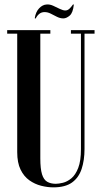

<svg xmlns="http://www.w3.org/2000/svg" viewBox="-20 -834 456 861"><path d="M311 -813Q307.2 -776.5 292.5 -764Q277.8 -751.5 264 -751.5Q249.8 -751.5 235.5 -758.6Q221.2 -765.8 207.6 -772.8Q194 -779.8 179.8 -779.8Q165.8 -779.8 155.8 -771.5Q145.8 -763.2 140 -750.8L135.8 -752.2Q140 -780.5 155.5 -796.8Q171 -813 188.8 -813.8Q203.2 -815.2 218.5 -808.2Q233.8 -801.2 248.2 -794.1Q262.8 -787 272.8 -787Q283.5 -787 292 -795.5Q300.5 -804 307.8 -814.5ZM57.2 -683H12.2V-699H205.8V-683H160.8V-123.5Q160.8 -77.5 168.4 -52.6Q176 -27.8 191.9 -18.8Q207.8 -9.8 230.2 -9.8Q243 -9.8 262.1 -14.4Q281.2 -19 299.9 -34.2Q318.5 -49.5 330.8 -81Q343 -112.5 343 -165.5V-683H298V-699H404V-683H359V-166.2Q359 -115.2 346 -76.2Q333 -37.2 302.8 -15.5Q272.5 6.2 219 6.2Q193 6.2 164.5 -1Q136 -8.2 111.6 -25.5Q87.2 -42.8 72.2 -73.5Q57.2 -104.2 57.2 -152Z"/></svg>

Font: Emberly Black
Style: Regular
Weight: 900
Designer: Rajesh Rajput
Foundry: Rajesh Rajput
Version: Version 1.000